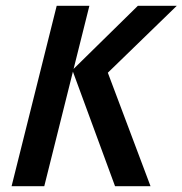

<svg xmlns="http://www.w3.org/2000/svg" viewBox="-20 -645 632 665"><path d="M378.5 0 230.6 -402.1 457.6 -625H592.4L353.5 -393.1L501.4 0ZM20.1 0 176.4 -625H289.6L133.3 0Z"/></svg>

Font: Afacad SemiBold
Style: Italic
Weight: 600
Italic angle: -14°
Designer: Kristian Moeller
Foundry: Dicotype
Version: Version 1.000